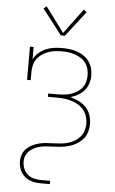

<svg xmlns="http://www.w3.org/2000/svg" viewBox="-63 -798 625 1044"><g transform="rotate(5 250.0 -275.5)"><path d="M200 205Q184 205 168.5 202.5Q153 200 138.5 194Q124 188 112 177.5Q100 167 92 153.5Q84 140 80.5 124.5Q77 109 77 94Q77 74 84.5 55.5Q92 37 106 24Q120 11 138 2.5Q156 -6 175 -10.5Q194 -15 213.5 -16Q233 -17 252.5 -18Q272 -19 291 -20.5Q310 -22 329 -27.5Q348 -33 365 -43Q382 -53 394.5 -67.5Q407 -82 413 -101Q419 -120 419 -139Q419 -159 413 -178.5Q407 -198 394.5 -213.5Q382 -229 365 -239.5Q348 -250 329 -256Q310 -262 290 -264.5Q270 -267 250 -267H198V-285H250Q268 -285 286.5 -287Q305 -289 322 -294.5Q339 -300 355 -310Q371 -320 382 -334Q393 -348 398 -366Q403 -384 403 -402Q403 -420 398 -438Q393 -456 382 -470.5Q371 -485 355.5 -494.5Q340 -504 322.5 -510Q305 -516 287 -518Q269 -520 250 -520Q250 -520 250 -520Q250 -520 250 -520Q231 -520 212.5 -517.5Q194 -515 176.5 -508.5Q159 -502 143.5 -491Q128 -480 117 -465Q106 -450 101.5 -431.5Q97 -413 97 -394V-349H77V-530H97V-463Q107 -483 125 -498.5Q143 -514 164 -523Q185 -532 207.5 -535Q230 -538 253 -538Q273 -538 293.5 -535.5Q314 -533 333.5 -526.5Q353 -520 370.5 -508Q388 -496 400 -479.5Q412 -463 417.5 -443Q423 -423 423 -402Q423 -402 423 -402Q423 -402 423 -402Q423 -380 416 -358.5Q409 -337 394.5 -320.5Q380 -304 360.5 -293Q341 -282 320 -276Q344 -270 366.5 -259Q389 -248 406 -230Q423 -212 431 -188Q439 -164 439 -139Q439 -120 434 -100.5Q429 -81 418 -65.5Q407 -50 391 -38Q375 -26 357.5 -18.5Q340 -11 320.5 -7Q301 -3 282 -1.5Q263 0 243.5 0.5Q224 1 204.5 3Q185 5 166.5 11Q148 17 132 28Q116 39 106.5 56.5Q97 74 97 93Q97 113 104 132Q111 151 126 164Q141 177 160.5 182Q180 187 200 187H250V205ZM261 -606H239L132 -744L149 -756L250 -620L351 -756L368 -744Z"/></g></svg>

Font: Iosevka Slab Thin
Style: Regular
Weight: 100
Monospace: yes
Designer: Belleve Invis
Foundry: Belleve Invis
Version: Version 11.1.0; ttfautohint (v1.8.3)